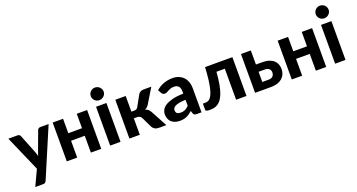

<svg xmlns="http://www.w3.org/2000/svg" viewBox="-50 -1489 4454 2397"><g transform="rotate(-20 2176.5 -290.0)"><path d="M535 -515.5 257 138.5Q250.5 152.5 241.2 159.5Q232 166.5 212 166.5H109.5L207 -41.5L0 -515.5H121Q137.5 -515.5 146.5 -508Q155.5 -500.5 159.5 -490.5L257.5 -244Q263 -229.5 267.2 -214.8Q271.5 -200 275.5 -185.5Q284.5 -215 296 -244.5L387 -490.5Q391 -501.5 401.5 -508.5Q412 -515.5 424.5 -515.5Z M1046.5 -515.5V0H909V-223.5H727V0H589V-515.5H727V-324H909V-515.5Z M1303 -515.5V0H1165V-515.5ZM1319.5 -662Q1319.5 -644.5 1312.5 -629.5Q1305.5 -614.5 1293.8 -603Q1282 -591.5 1266.2 -585Q1250.5 -578.5 1232.5 -578.5Q1215.5 -578.5 1200.2 -585Q1185 -591.5 1173.5 -603Q1162 -614.5 1155.2 -629.5Q1148.5 -644.5 1148.5 -662Q1148.5 -679.5 1155.2 -694.8Q1162 -710 1173.5 -721.5Q1185 -733 1200.2 -739.5Q1215.5 -746 1232.5 -746Q1250.5 -746 1266.2 -739.5Q1282 -733 1293.8 -721.5Q1305.5 -710 1312.5 -694.8Q1319.5 -679.5 1319.5 -662Z M1727 -480Q1737 -495.5 1754.2 -505.5Q1771.5 -515.5 1790.5 -515.5H1899.5L1784.5 -326Q1772 -305 1759 -292.8Q1746 -280.5 1727.5 -273.5Q1753 -265.5 1769 -250.5Q1785 -235.5 1797.5 -212.5L1912 0H1817Q1799 0 1785.2 -3Q1771.5 -6 1760.8 -12Q1750 -18 1742 -26.5Q1734 -35 1727 -46.5L1661 -183Q1652.5 -201 1637 -209.8Q1621.5 -218.5 1602 -218.5H1559V0H1421V-515.5H1559V-307H1595Q1616 -307 1627.8 -314.2Q1639.5 -321.5 1648 -337.5Z M2244.5 -215.5Q2194 -213 2160.5 -206.8Q2127 -200.5 2107.2 -190.5Q2087.5 -180.5 2079.2 -167.8Q2071 -155 2071 -140Q2071 -110 2087.8 -97.5Q2104.5 -85 2134.5 -85Q2169 -85 2194.2 -97.2Q2219.5 -109.5 2244.5 -135.5ZM1963.5 -444Q2009 -485 2064 -505.2Q2119 -525.5 2183 -525.5Q2229 -525.5 2265.2 -510.5Q2301.5 -495.5 2326.8 -468.8Q2352 -442 2365.5 -405Q2379 -368 2379 -324V0H2316Q2296.5 0 2286.2 -5.5Q2276 -11 2269.5 -28.5L2258.5 -61.5Q2239 -44.5 2220.8 -31.5Q2202.5 -18.5 2183 -9.8Q2163.5 -1 2141.2 3.5Q2119 8 2091.5 8Q2057.5 8 2029.5 -1Q2001.5 -10 1981.2 -27.8Q1961 -45.5 1950 -72Q1939 -98.5 1939 -133Q1939 -161.5 1953.5 -190Q1968 -218.5 2003.2 -241.8Q2038.5 -265 2097.2 -280.2Q2156 -295.5 2244.5 -297.5V-324Q2244.5 -372.5 2224 -395.2Q2203.5 -418 2165 -418Q2136.5 -418 2117.5 -411.2Q2098.5 -404.5 2084.2 -396.8Q2070 -389 2057.5 -382.2Q2045 -375.5 2028.5 -375.5Q2014 -375.5 2004.2 -382.8Q1994.5 -390 1988 -400Z M2976.5 0H2838.5V-412H2727Q2720.5 -318 2708 -250.5Q2695.5 -183 2678 -136.2Q2660.5 -89.5 2639 -61.2Q2617.5 -33 2593 -17.8Q2568.5 -2.5 2542.5 2.5Q2516.5 7.5 2490 7.5Q2459 7.5 2445.5 2.5Q2432 -2.5 2432 -12V-96H2463Q2479 -96 2495 -100.8Q2511 -105.5 2526.2 -120.5Q2541.5 -135.5 2555 -163.5Q2568.5 -191.5 2580 -238Q2591.5 -284.5 2600 -352.5Q2608.5 -420.5 2613.5 -515.5H2976.5Z M3306 -96.5Q3343 -96.5 3361.8 -116Q3380.5 -135.5 3380.5 -166Q3380.5 -179 3376.2 -191Q3372 -203 3362.8 -212Q3353.5 -221 3339.5 -226.5Q3325.5 -232 3306 -232H3221.5V-96.5ZM3305.5 -328.5Q3359.5 -328.5 3397.2 -315.2Q3435 -302 3458.5 -279.8Q3482 -257.5 3492.5 -228.2Q3503 -199 3503 -166.5Q3503 -129.5 3489.8 -99Q3476.5 -68.5 3451.2 -46.5Q3426 -24.5 3389.5 -12.2Q3353 0 3306.5 0H3090.5V-515.5H3221.5V-328.5Z M4035.5 -515.5V0H3898V-223.5H3716V0H3578V-515.5H3716V-324H3898V-515.5Z M4292 -515.5V0H4154V-515.5ZM4308.5 -662Q4308.5 -644.5 4301.5 -629.5Q4294.5 -614.5 4282.8 -603Q4271 -591.5 4255.2 -585Q4239.5 -578.5 4221.5 -578.5Q4204.5 -578.5 4189.2 -585Q4174 -591.5 4162.5 -603Q4151 -614.5 4144.2 -629.5Q4137.5 -644.5 4137.5 -662Q4137.5 -679.5 4144.2 -694.8Q4151 -710 4162.5 -721.5Q4174 -733 4189.2 -739.5Q4204.5 -746 4221.5 -746Q4239.5 -746 4255.2 -739.5Q4271 -733 4282.8 -721.5Q4294.5 -710 4301.5 -694.8Q4308.5 -679.5 4308.5 -662Z"/></g></svg>

Font: Lato 2
Style: Regular
Weight: 800
Designer: Lukasz Dziedzic with Adam Twardoch and Botio Nikoltchev
Foundry: tyPoland Lukasz Dziedzic
Version: Version 2.015; 2015-08-06; http://www.latofonts.com/